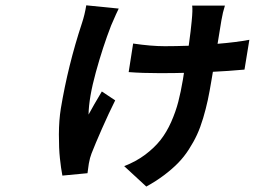

<svg xmlns="http://www.w3.org/2000/svg" viewBox="-20 -604 996 714"><path d="M475.1 -442.1Q541.9 -432.2 592.7 -432.2Q631.4 -432.2 681.8 -433.9Q690.3 -495.4 692.8 -524.9Q697.1 -568.2 694.6 -583.1H816.4Q808.6 -559.3 803.3 -528.1L789.1 -441.1Q858 -446.7 907.3 -456L889.2 -345.2Q826.3 -339.5 771.7 -337L766.7 -307.2Q759.6 -264.2 752.7 -231.7Q745.7 -199.2 735.4 -164.6Q725.1 -130 712.7 -103.2Q700.3 -76.3 682.5 -48.7Q664.8 -21 642.4 2Q620 24.9 590.4 47.2Q560.7 69.6 524.1 89.8L441.8 13.8Q485.8 -3.2 520.1 -28.9Q554.3 -54.7 577.1 -83.6Q599.8 -112.6 616.7 -150.7Q633.5 -188.9 642.9 -225.1Q652.3 -261.4 660.2 -307.9L664.1 -333.1Q633.9 -332 572.8 -332Q508.9 -332 458.5 -335.9ZM212 49Q206.7 21.7 202.8 -15.1Q198.9 -51.8 199 -104.4Q199.2 -157 206.3 -201Q233 -361.2 284.8 -518.1Q295.1 -549 300.8 -584.2L421.5 -572.1Q415.1 -560 393.1 -508.9Q362.2 -429.3 336.3 -335Q310.4 -240.8 309.3 -177.9Q328.1 -212.7 358.7 -263.8L408.4 -230.8Q384.9 -183.9 359.2 -125.5Q333.5 -67.1 320.3 -33Q314.3 -17.8 310.4 3.9Q309.7 8.2 307.9 21.5Q306.1 34.8 305.4 40.1Z"/></svg>

Font: Karasuma Gothic
Style: Bold Italic
Weight: 700
Italic angle: 9.39998°
Designer: Rasmus Andersson / Ryoko Nishizuka
Foundry: Genbu
Version: Version 1.00